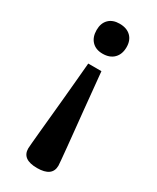

<svg xmlns="http://www.w3.org/2000/svg" viewBox="-190 -586 697 851"><g transform="rotate(30 158.0 -160.5)"><path d="M235.4 151.9Q235.4 147.5 233.2 122.8Q231 98.1 227.3 60.3Q223.6 22.5 218.8 -24.7Q213.9 -71.8 209 -121.3Q204.1 -170.9 199.5 -219Q194.8 -267.1 190.9 -306.6H123.5Q120.1 -267.1 115.7 -219Q111.3 -170.9 106.7 -121.3Q102.1 -71.8 97.4 -24.7Q92.8 22.5 89.1 60.3Q85.4 98.1 83.3 122.8Q81.1 147.5 81.1 151.9Q81.1 208 158.2 208Q234.9 208 235.4 151.9ZM81.1 -454.1Q81.1 -489.3 101.1 -509.3Q121.1 -529.3 156.2 -529.3Q192.9 -529.3 213.6 -509.3Q234.4 -489.3 234.4 -454.1Q234.4 -418 213.6 -397Q192.9 -376 156.2 -376Q121.1 -376 101.1 -397Q81.1 -418 81.1 -454.1Z"/></g></svg>

Font: Arian AMU Serif
Style: Bold
Weight: 700
Designer: Ruben Hakobyan (Tarumian)
Foundry: Ruben Hakobyan (Tarumian)
Version: Version 1.002